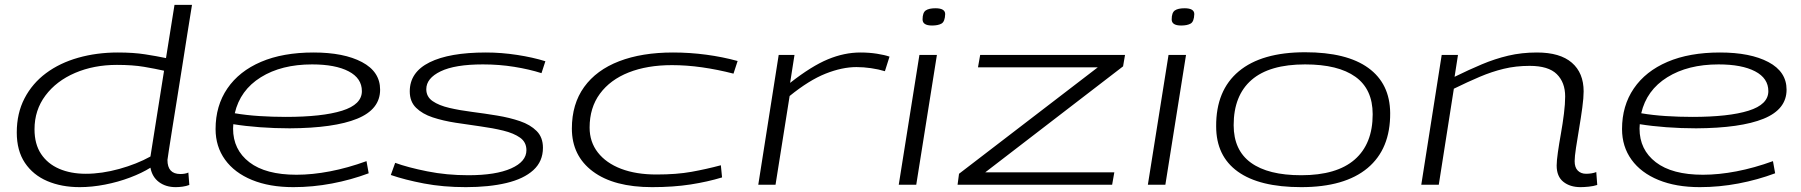

<svg xmlns="http://www.w3.org/2000/svg" viewBox="-20 -760 7411 790"><path d="M703 10Q662 10 634 -11Q606 -32 599 -70Q564 -48 515 -29.5Q466 -11 412 -0.5Q358 10 308 10Q233 10 174.5 -15Q116 -40 82.5 -90Q49 -140 49 -215Q49 -294 81 -355.5Q113 -417 169.5 -459Q226 -501 302 -522.5Q378 -544 465 -544Q529 -544 577 -536.5Q625 -529 663 -521L698 -740H770Q770 -740 764.5 -706Q759 -672 750 -615.5Q741 -559 730.5 -491.5Q720 -424 709 -356.5Q698 -289 689 -232Q680 -175 674.5 -139.5Q669 -104 669 -102Q669 -44 722 -44Q742 -44 755 -50L759 1Q746 6 731 8Q716 10 703 10ZM333 -45Q399 -45 471 -65Q543 -85 599 -116L655 -469Q620 -477 573 -485Q526 -493 461 -493Q366 -493 289 -460Q212 -427 167 -367Q122 -307 122 -228Q122 -167 149 -126.5Q176 -86 223.5 -65.5Q271 -45 333 -45Z M1497 -47Q1425 -20 1346 -5Q1267 10 1187 10Q1089 10 1017 -19.5Q945 -49 906 -103Q867 -157 867 -229Q867 -325 915.5 -396Q964 -467 1054 -505.5Q1144 -544 1270 -544Q1395 -544 1469.5 -504.5Q1544 -465 1544 -391Q1544 -310 1449.5 -271.5Q1355 -233 1172 -232Q1110 -232 1049.5 -236.5Q989 -241 940 -249Q939 -240 939 -231Q939 -144 1006 -92.5Q1073 -41 1200 -41Q1265 -41 1338 -55Q1411 -69 1488 -97ZM1264 -495Q1138 -495 1053 -442Q968 -389 946 -294Q993 -286 1047 -282.5Q1101 -279 1156 -279Q1306 -279 1387.5 -304.5Q1469 -330 1469 -385Q1469 -438 1414.5 -466.5Q1360 -495 1264 -495Z M1588 -40 1606 -90Q1658 -71 1738 -55Q1818 -39 1907 -39Q2020 -39 2083 -67Q2146 -95 2146 -142Q2146 -175 2120 -193.5Q2094 -212 2051 -222.5Q2008 -233 1957 -240Q1906 -247 1854.5 -255Q1803 -263 1760.5 -277Q1718 -291 1692 -316.5Q1666 -342 1666 -384Q1666 -463 1747.5 -503.5Q1829 -544 1979 -544Q2043 -544 2108 -534Q2173 -524 2224 -508L2208 -459Q2158 -475 2096 -485Q2034 -495 1967 -495Q1852 -495 1793 -466.5Q1734 -438 1734 -393Q1734 -362 1760 -344Q1786 -326 1829 -316Q1872 -306 1923 -299.5Q1974 -293 2025.5 -284.5Q2077 -276 2119.5 -261.5Q2162 -247 2188 -221Q2214 -195 2214 -152Q2214 -96 2174.5 -60Q2135 -24 2063.5 -7Q1992 10 1897 10Q1803 10 1724.5 -5Q1646 -20 1588 -40Z M2663 10Q2506 10 2419.5 -54.5Q2333 -119 2333 -231Q2333 -332 2383.5 -402Q2434 -472 2527.5 -508Q2621 -544 2749 -544Q2818 -544 2885.5 -535Q2953 -526 3015 -509L2998 -457Q2932 -474 2868.5 -483Q2805 -492 2745 -492Q2643 -492 2567 -462Q2491 -432 2448.5 -374.5Q2406 -317 2406 -235Q2406 -176 2440 -132.5Q2474 -89 2535.5 -65.5Q2597 -42 2681 -42Q2764 -42 2825 -53Q2886 -64 2946 -80L2951 -30Q2892 -12 2821.5 -1Q2751 10 2663 10Z M3249 -534 3231 -419Q3319 -488 3386.5 -516Q3454 -544 3520 -544Q3556 -544 3588 -539Q3620 -534 3640 -527L3621 -467Q3595 -475 3564 -479.5Q3533 -484 3504 -484Q3445 -484 3377 -457Q3309 -430 3229 -365L3171 0H3100L3184 -534Z M3829 -726Q3869 -726 3869 -702Q3868 -671 3854 -663Q3840 -655 3815 -655Q3776 -655 3776 -680Q3776 -708 3789 -717Q3802 -726 3829 -726ZM3678 0 3763 -534H3835L3750 0Z M3920 0 3926 -45 4497 -483H4004L4013 -534H4609L4601 -487L4034 -51H4565L4556 0Z M4854 -726Q4894 -726 4894 -702Q4893 -671 4879 -663Q4865 -655 4840 -655Q4801 -655 4801 -680Q4801 -708 4814 -717Q4827 -726 4854 -726ZM4703 0 4788 -534H4860L4775 0Z M5334 10Q5162 10 5073 -54Q4984 -118 4984 -240Q4983 -388 5077 -466.5Q5171 -545 5350 -545Q5521 -545 5610 -480.5Q5699 -416 5700 -295Q5701 -147 5607 -68.5Q5513 10 5334 10ZM5334 -39Q5480 -39 5554 -103.5Q5628 -168 5628 -290Q5628 -393 5557 -444Q5486 -495 5350 -495Q5203 -495 5129.5 -431Q5056 -367 5056 -245Q5056 -142 5127 -90.5Q5198 -39 5334 -39Z M5912 -534H5979L5965 -444Q6024 -473 6077.5 -495.5Q6131 -518 6186 -531Q6241 -544 6304 -544Q6399 -544 6447.5 -502Q6496 -460 6496 -384Q6496 -358 6490.5 -317Q6485 -276 6477.5 -232Q6470 -188 6464.5 -151.5Q6459 -115 6459 -97Q6459 -71 6472 -58Q6485 -45 6506 -45Q6530 -45 6548 -52L6552 1Q6537 6 6517.5 8Q6498 10 6483 10Q6440 10 6412.5 -12Q6385 -34 6385 -79Q6385 -98 6390 -133Q6395 -168 6402.5 -210Q6410 -252 6415 -292.5Q6420 -333 6420 -363Q6420 -421 6385.5 -455Q6351 -489 6274 -489Q6217 -489 6167.5 -477Q6118 -465 6068.5 -444Q6019 -423 5962 -395L5900 0H5828Z M7284 -47Q7212 -20 7133 -5Q7054 10 6974 10Q6876 10 6804 -19.5Q6732 -49 6693 -103Q6654 -157 6654 -229Q6654 -325 6702.5 -396Q6751 -467 6841 -505.5Q6931 -544 7057 -544Q7182 -544 7256.5 -504.5Q7331 -465 7331 -391Q7331 -310 7236.5 -271.5Q7142 -233 6959 -232Q6897 -232 6836.5 -236.5Q6776 -241 6727 -249Q6726 -240 6726 -231Q6726 -144 6793 -92.5Q6860 -41 6987 -41Q7052 -41 7125 -55Q7198 -69 7275 -97ZM7051 -495Q6925 -495 6840 -442Q6755 -389 6733 -294Q6780 -286 6834 -282.5Q6888 -279 6943 -279Q7093 -279 7174.5 -304.5Q7256 -330 7256 -385Q7256 -438 7201.5 -466.5Q7147 -495 7051 -495Z"/></svg>

Font: Georama ExtraExtended Light
Style: Italic
Weight: 300
Width: 8
Italic angle: -9°
Designer: Jean-Baptiste Levee
Foundry: Production Type
Version: Version 1.000